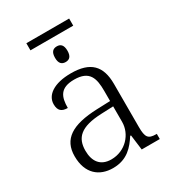

<svg xmlns="http://www.w3.org/2000/svg" viewBox="-194 -911 931 1030"><g transform="rotate(-30 271.0 -396.5)"><path d="M132 -759H397V-803H132ZM265 -610C287 -610 303 -622 303 -658C303 -695 287 -707 265 -707C242 -707 226 -695 226 -658C226 -622 242 -610 265 -610ZM201 10C291 10 333 -44 366 -94H371L383 0H495V-32H491C442 -32 430 -48 430 -112V-379C430 -491 378 -544 258 -544C152 -544 95 -502 95 -446C95 -406 114 -391 151 -391C151 -460 169 -506 256 -506C352 -506 366 -450 366 -372V-310L283 -307C127 -301 53 -254 53 -148C53 -40 117 10 201 10ZM216 -35C148 -35 118 -80 118 -145C118 -224 160 -269 292 -274L366 -277V-181C366 -105 304 -35 216 -35Z"/></g></svg>

Font: Noto Serif Light
Style: Regular
Weight: 300
Designer: Monotype Design Team
Foundry: Monotype Imaging Inc.
Version: Version 2.013